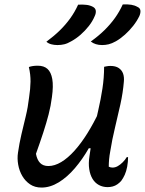

<svg xmlns="http://www.w3.org/2000/svg" viewBox="-20 -834 653 865"><path d="M332 -813Q355 -814 370.5 -812Q386 -810 399 -803Q410 -797 411.5 -786Q413 -775 407 -762Q397 -738 380 -716.5Q363 -695 343 -677.5Q323 -660 301 -648Q284 -638 269.5 -634.5Q255 -631 239 -631Q224 -631 211 -634.5Q198 -638 189 -646Q224 -672 250 -697.5Q276 -723 296.5 -751.5Q317 -780 332 -813ZM533 -814Q556 -815 571.5 -812.5Q587 -810 599 -803Q611 -798 612.5 -787Q614 -776 608 -762Q597 -739 580 -717.5Q563 -696 543 -678Q523 -660 502 -648Q484 -638 469.5 -634.5Q455 -631 440 -631Q425 -631 412 -635Q399 -639 389 -647Q424 -672 450.5 -698Q477 -724 497.5 -752.5Q518 -781 533 -814ZM110 -532Q118 -535 128 -536.5Q138 -538 150 -538Q178 -538 194 -523.5Q210 -509 215.5 -478Q221 -447 214 -397Q209 -357 199 -318.5Q189 -280 175 -237Q161 -194 142 -141Q147 -114 160.5 -100Q174 -86 198 -86Q226 -86 256 -104Q286 -122 316 -155.5Q346 -189 374 -234Q402 -279 427 -332L402 -166H380Q352 -117 317.5 -76.5Q283 -36 244.5 -12.5Q206 11 167 11Q137 11 115.5 -3.5Q94 -18 80.5 -41Q67 -64 62 -92Q57 -120 61 -146Q67 -188 76.5 -228.5Q86 -269 96 -310Q106 -351 111 -395Q117 -434 117.5 -466Q118 -498 110 -532ZM449 -533Q454 -534 458.5 -535Q463 -536 468 -536.5Q473 -537 477 -537Q501 -537 515 -527.5Q529 -518 534.5 -502.5Q540 -487 538 -466Q534 -417 522.5 -364.5Q511 -312 498 -258.5Q485 -205 477 -154Q473 -133 471.5 -116Q470 -99 470 -83Q474 -81 478.5 -80Q483 -79 487 -79Q499 -79 510.5 -85.5Q522 -92 533 -103Q544 -114 551 -126H557Q557 -115 556 -105Q555 -95 553 -83Q549 -62 542 -46.5Q535 -31 526 -19Q518 -10 508.5 -3.5Q499 3 488 6Q477 9 465 9Q443 9 425.5 -0.5Q408 -10 397 -28Q386 -46 382 -72Q378 -98 383 -130Q390 -184 400.5 -235.5Q411 -287 422.5 -336.5Q434 -386 441.5 -435Q449 -484 449 -533Z"/></svg>

Font: Rec Mono Duotone
Style: Italic
Weight: 400
Italic angle: -10°
Monospace: yes
Version: Version 1.085; ttfautohint (v1.8.4.7-5d5b)